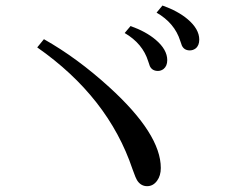

<svg xmlns="http://www.w3.org/2000/svg" viewBox="-20 -777 880 685"><path d="M136.7 -637.2Q255.4 -570.3 370.1 -465.8Q553.7 -298.8 553.7 -177.7Q553.7 -150.4 540.5 -132.3Q526.4 -112.8 504.9 -112.8Q483.9 -112.8 470.7 -131.3Q463.9 -141.1 452.6 -173.8Q366.2 -430.7 112.8 -607.9ZM445.8 -684.1Q500.5 -664.6 535.2 -635.3Q576.7 -600.1 576.7 -562.5Q576.7 -541.5 563.5 -530.8Q554.2 -523.9 543.5 -523.9Q522.9 -523.9 514.6 -541Q513.2 -543.9 508.8 -558.1Q489.3 -621.6 424.8 -659.2ZM559.6 -757.3Q614.7 -737.8 649.4 -708.5Q690.9 -673.3 690.9 -635.7Q690.9 -614.3 677.7 -604Q668.5 -597.2 657.2 -597.2Q637.2 -597.2 628.9 -614.3Q627.4 -617.2 623 -631.3Q603 -694.8 538.6 -731.9Z"/></svg>

Font: BIZ UDPMincho
Style: Regular
Weight: 400
Designer: TypeBank Co., Ltd.
Foundry: Morisawa Inc.
Version: Version 1.06